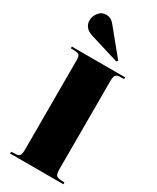

<svg xmlns="http://www.w3.org/2000/svg" viewBox="-247 -1065 931 1135"><g transform="rotate(30 219.0 -497.5)"><path d="M37 0V-12L71 -14Q90 -15 96 -26Q102 -37 102 -70V-673Q102 -698 95.5 -707Q89 -716 66 -717L37 -718V-730H401V-718L368 -717Q350 -716 343 -705Q336 -694 336 -667V-66Q336 -35 343.5 -25.5Q351 -16 370 -14L401 -12V0ZM309 -785 113 -845Q77 -856 63.5 -875Q50 -894 50 -916Q50 -944 69 -969.5Q88 -995 122 -995Q135 -995 149 -988.5Q163 -982 177 -965L316 -795Z"/></g></svg>

Font: Literata 72pt Black
Style: Regular
Weight: 900
Designer: Latin by Veronika Burian and Jose Scaglione. Greek by Irene Vlachou. Cyrillic by Vera Evstafieva.
Foundry: TypeTogether
Version: Version 3.002